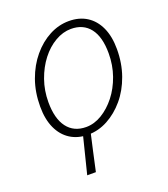

<svg xmlns="http://www.w3.org/2000/svg" viewBox="-126 -582 748 853"><g transform="rotate(-20 248.5 -156.0)"><path d="M206 12Q158 12 122.5 -10.5Q87 -33 67.5 -75.5Q48 -118 48 -178Q48 -246 68.5 -303Q89 -360 124.5 -402.5Q160 -445 204.5 -468.5Q249 -492 297 -492Q346 -492 381.5 -469.5Q417 -447 436.5 -404.5Q456 -362 456 -302Q456 -235 435.5 -177.5Q415 -120 379.5 -78Q344 -36 299.5 -12Q255 12 206 12ZM210 -23Q248 -23 284.5 -45Q321 -67 350.5 -104.5Q380 -142 397.5 -191.5Q415 -241 415 -297Q415 -375 383.5 -415.5Q352 -456 294 -456Q256 -456 219 -434.5Q182 -413 153 -375.5Q124 -338 106.5 -288.5Q89 -239 89 -184Q89 -106 120.5 -64.5Q152 -23 210 -23ZM140 180 188 -12 221 0Q211 46 201.5 86.5Q192 127 181 180Z"/></g></svg>

Font: Source Sans 3 Light
Style: Italic
Weight: 300
Italic angle: -11°
Designer: Paul D. Hunt
Foundry: Adobe
Version: Version 3.046;hotconv 1.0.118;makeotfexe 2.5.65603